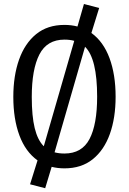

<svg xmlns="http://www.w3.org/2000/svg" viewBox="-20 -844 655 976"><path d="M307.7 -717.4Q343.1 -717.4 373.8 -709.2L406.7 -823.6L484.1 -803.6L444.6 -676.4Q505.6 -632.3 536.7 -548.5Q567.7 -464.6 567.7 -352.3Q567.7 -245.1 538.5 -163.1Q509.2 -81 451.5 -34.6Q393.8 11.8 307.7 11.8Q273.3 11.8 242.6 4.1L209.7 112.8L132.8 92.8L170.8 -28.7Q109.7 -72.3 78.7 -155.6Q47.7 -239 47.7 -351.3Q47.7 -458.5 76.9 -541Q106.2 -623.6 163.8 -670.5Q221.5 -717.4 307.7 -717.4ZM307.7 -642.6Q219 -642.6 180.3 -567.2Q141.5 -491.8 141.5 -351.3Q141.5 -253.8 156.4 -192.8Q171.3 -131.8 202.6 -100.5L357.4 -636.4Q335.4 -642.6 307.7 -642.6ZM473.8 -352.3Q473.8 -546.2 412.3 -606.2L257.4 -69.7Q280 -63.6 307.7 -63.6Q396.4 -63.6 435.1 -137.4Q473.8 -211.3 473.8 -352.3Z"/></svg>

Font: FiraCode Nerd Font
Style: Regular
Weight: 400
Designer: Carrois Corporate, Edenspiekermann AG, Nikita Prokopov
Foundry: Carrois Corporate, Edenspiekermann AG, Nikita Prokopov
Version: Version 6.002;Nerd Fonts 2.1.0